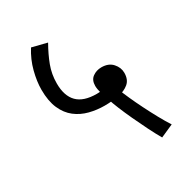

<svg xmlns="http://www.w3.org/2000/svg" viewBox="-165 -750 881 935"><g transform="rotate(-30 275.5 -282.5)"><path d="M477 67Q459 36 438.5 -5Q418 -46 398.5 -88Q379 -130 364.5 -165.5Q350 -201 344 -221Q334 -245 327 -271Q320 -297 320 -313Q320 -346 341.5 -361.5Q363 -377 391 -377Q431 -377 453 -352.5Q475 -328 475 -298Q475 -260 452 -240.5Q429 -221 392 -214Q355 -207 312 -207Q269 -207 228 -217.5Q187 -228 154.5 -253Q122 -278 103 -321Q84 -364 84 -428Q84 -474 98 -528.5Q112 -583 143 -632L227 -611Q199 -562 181.5 -515.5Q164 -469 164 -417Q164 -347 199 -311.5Q234 -276 308 -276Q322 -276 336 -278Q350 -280 370 -284L412 -235Q420 -214 435 -180.5Q450 -147 469.5 -108Q489 -69 509.5 -31.5Q530 6 549 35Z"/></g></svg>

Font: Noto Sans Devanagari
Style: Regular
Weight: 400
Designer: Jelle Bosma - Monotype Design Team
Foundry: Monotype Imaging Inc.
Version: Version 2.003